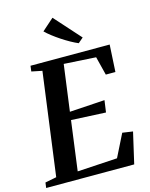

<svg xmlns="http://www.w3.org/2000/svg" viewBox="-152 -1079 914 1168"><g transform="rotate(-15 305.0 -495.0)"><path d="M-10 0 -5.5 -33.5 66 -47.5 152.5 -694.5 86 -708 90.5 -743H589L579.5 -572.5H519L489.5 -689.5L288.5 -701.5L249.5 -410.5L471 -424.5L460.5 -349.5L243 -360L201.5 -48L453 -63L524 -205L589.5 -195.5L544.5 0ZM409.5 -799.5Q388 -808.5 362 -823Q336 -837.5 309.5 -855Q283 -872.5 259.8 -890.5Q236.5 -908.5 220.5 -924.5L295 -990.5L441.5 -827Z"/></g></svg>

Font: Merriweather 72pt SemiBold
Style: Italic
Weight: 600
Italic angle: -7.8°
Version: Version 2.101